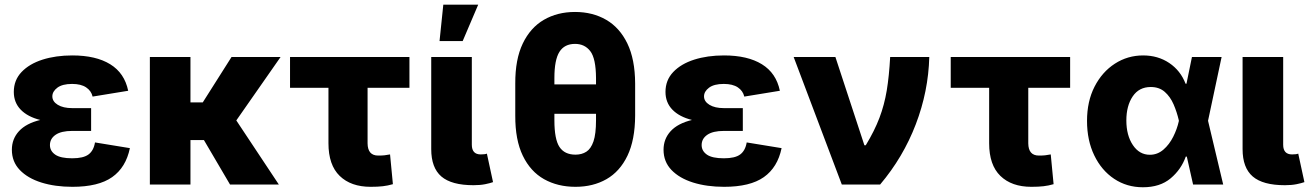

<svg xmlns="http://www.w3.org/2000/svg" viewBox="-20 -790 5609 822"><path d="M290 9.8Q215.8 9.8 157.2 -8.5Q98.6 -26.9 64.7 -62.3Q30.8 -97.7 30.8 -148.9Q30.8 -195.3 61.3 -228.5Q91.8 -261.7 152.3 -276.4Q98.1 -290 68.6 -320.6Q39.1 -351.1 39.1 -396.5Q39.1 -446.8 72.3 -481.7Q105.5 -516.6 162.1 -534.7Q218.8 -552.7 289.6 -552.7Q390.6 -552.7 451.9 -514.9Q513.2 -477.1 528.8 -401.4L376.5 -376.5Q370.6 -401.4 348.6 -416Q326.7 -430.7 288.6 -430.7Q247.1 -430.7 225.6 -414.6Q204.1 -398.4 204.1 -377.4Q204.1 -355.5 227.3 -341.3Q250.5 -327.1 289.1 -327.1H370.1V-229.5H289.1Q242.2 -229.5 218 -212.9Q193.8 -196.3 193.8 -168.9Q193.8 -143.6 216.6 -127.9Q239.3 -112.3 289.1 -112.3Q336.9 -112.3 358.9 -128.7Q380.9 -145 386.7 -180.2L536.1 -155.8Q519 -73.2 460.2 -31.7Q401.4 9.8 290 9.8Z M795.4 -545.9V-351.6H848.1L971.2 -545.9H1181.2L991.7 -274.4L1173.8 0H964.8L853 -190.4H795.4V0H621.6V-545.9Z M1732.9 -545.9V-414.1H1553.7V-176.3Q1554.2 -124 1599.1 -124Q1616.7 -124 1626.5 -125.2Q1636.2 -126.5 1649.9 -128.9L1662.1 -1.5Q1640.1 4.9 1618.9 7.3Q1597.7 9.8 1566.9 9.8Q1482.4 9.8 1434.3 -36.9Q1386.2 -83.5 1386.2 -176.8V-414.1H1221.7V-545.9Z M2007.3 2.9Q1913.1 2.9 1869.6 -34.4Q1826.2 -71.8 1826.2 -151.4V-545.9H2000V-170.4Q2000 -128.9 2038.1 -128.9Q2056.6 -128.9 2064.5 -132.3L2090.8 -10.3Q2079.1 -5.9 2057.6 -1.5Q2036.1 2.9 2007.3 2.9ZM1861.8 -614.3 1877.9 -770H2027.3L1960.9 -614.3Z M2699.2 -432.6V-294.9Q2698.7 -190.9 2666.3 -123.3Q2633.8 -55.7 2576.4 -22.9Q2519 9.8 2443.8 9.8Q2367.7 9.8 2309.3 -22.9Q2251 -55.7 2218.3 -123.3Q2185.5 -190.9 2186 -294.9V-432.6Q2185.5 -535.6 2218 -603.5Q2250.5 -671.4 2308.3 -705.1Q2366.2 -738.8 2441.9 -738.8Q2517.1 -738.8 2575 -705.3Q2632.8 -671.9 2665.8 -604Q2698.7 -536.1 2699.2 -432.6ZM2531.7 -274.9V-302.7H2353.5V-274.9Q2353.5 -193.8 2375.2 -160.9Q2397 -127.9 2443.8 -127.9Q2470.7 -127.9 2490.2 -140.4Q2509.8 -152.8 2520.8 -184.6Q2531.7 -216.3 2531.7 -274.9ZM2353.5 -428.7H2531.7V-456.1Q2531.2 -539.6 2507.3 -570.8Q2483.4 -602.1 2441.9 -602.1Q2396.5 -602.1 2375 -567.9Q2353.5 -533.7 2353.5 -456.1Z M3080.1 9.8Q3005.9 9.8 2947.3 -8.5Q2888.7 -26.9 2854.7 -62.3Q2820.8 -97.7 2820.8 -148.9Q2820.8 -195.3 2851.3 -228.5Q2881.8 -261.7 2942.4 -276.4Q2888.2 -290 2858.6 -320.6Q2829.1 -351.1 2829.1 -396.5Q2829.1 -446.8 2862.3 -481.7Q2895.5 -516.6 2952.1 -534.7Q3008.8 -552.7 3079.6 -552.7Q3180.7 -552.7 3241.9 -514.9Q3303.2 -477.1 3318.8 -401.4L3166.5 -376.5Q3160.6 -401.4 3138.7 -416Q3116.7 -430.7 3078.6 -430.7Q3037.1 -430.7 3015.6 -414.6Q2994.1 -398.4 2994.1 -377.4Q2994.1 -355.5 3017.3 -341.3Q3040.5 -327.1 3079.1 -327.1H3160.2V-229.5H3079.1Q3032.2 -229.5 3008.1 -212.9Q2983.9 -196.3 2983.9 -168.9Q2983.9 -143.6 3006.6 -127.9Q3029.3 -112.3 3079.1 -112.3Q3127 -112.3 3148.9 -128.7Q3170.9 -145 3176.8 -180.2L3326.2 -155.8Q3309.1 -73.2 3250.2 -31.7Q3191.4 9.8 3080.1 9.8Z M3584 0 3377.9 -545.9H3556.6L3680.7 -168H3686.5Q3724.1 -230 3745.1 -285.4Q3766.1 -340.8 3776.4 -402.6Q3786.6 -464.4 3791 -545.9H3958.5Q3954.6 -398.4 3900.6 -257.6Q3846.7 -116.7 3748 0Z M4561.5 -545.9V-414.1H4382.3V-176.3Q4382.8 -124 4427.7 -124Q4445.3 -124 4455.1 -125.2Q4464.8 -126.5 4478.5 -128.9L4490.7 -1.5Q4468.8 4.9 4447.5 7.3Q4426.3 9.8 4395.5 9.8Q4311 9.8 4262.9 -36.9Q4214.8 -83.5 4214.8 -176.8V-414.1H4050.3V-545.9Z M4873 11.7Q4804.2 11.7 4750 -24.4Q4695.8 -60.5 4664.8 -124.8Q4633.8 -189 4633.8 -272.5Q4633.8 -356 4666 -418.9Q4698.2 -481.9 4752.9 -517.3Q4807.6 -552.7 4874 -552.7Q4937.5 -552.7 4985.8 -520.3Q5034.2 -487.8 5055.7 -431.6H5059.6L5083 -545.9H5210L5151.9 -272.9L5216.8 0H5087.9L5061 -119.6H5056.6Q5037.1 -64.5 4991.7 -26.4Q4946.3 11.7 4873 11.7ZM5026.9 -272.9V-274.4Q5018.6 -310.5 5004.4 -343.3Q4990.2 -376 4966.6 -396.7Q4942.9 -417.5 4906.7 -417.5Q4856.4 -417.5 4829.3 -377.2Q4802.2 -336.9 4802.2 -274.4Q4802.2 -210.4 4830.1 -168.9Q4857.9 -127.4 4902.8 -127.4Q4935.5 -127.4 4960.9 -149.4Q4986.3 -171.4 5002.9 -204.6Q5019.5 -237.8 5026.9 -271.5Z M5481 2.9Q5386.7 2.9 5343.3 -34.4Q5299.8 -71.8 5299.8 -151.4V-545.9H5473.6V-170.4Q5473.6 -128.9 5511.7 -128.9Q5530.3 -128.9 5538.1 -132.3L5564.5 -10.3Q5552.7 -5.9 5531.2 -1.5Q5509.8 2.9 5481 2.9Z"/></svg>

Font: Inter Extra Bold
Style: Regular
Weight: 800
Designer: Rasmus Andersson
Foundry: rsms
Version: Version 4.000;git-3c8e0fc